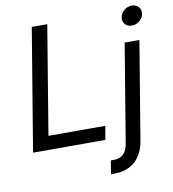

<svg xmlns="http://www.w3.org/2000/svg" viewBox="-100 -836 1012 1126"><g transform="rotate(-10 406.5 -272.5)"><path d="M41 0 161.6 -727.5H253.9L147 -81.5H485.4L471.7 0ZM682.1 -542.5H770L672.9 43Q664.6 92.8 641.1 128.9Q617.7 165 579.3 184.6Q541 204.1 488.8 204.1H469.2L482.4 124H500Q536.6 124 557.9 103Q579.1 82 585.4 41.5ZM741.2 -633.3Q716.3 -633.3 701.4 -650.1Q686.5 -667 690.4 -690.9Q694.3 -715.3 715.1 -732.2Q735.8 -749 760.7 -749Q785.6 -749 800.8 -732.2Q815.9 -715.3 812 -690.9Q808.1 -667 787.4 -650.1Q766.6 -633.3 741.2 -633.3Z"/></g></svg>

Font: Inter 16pt
Style: Italic
Weight: 400
Italic angle: -9.3988°
Version: Version 4.001;git-66647c0bb